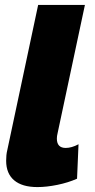

<svg xmlns="http://www.w3.org/2000/svg" viewBox="-20 -750 385 780"><path d="M132 10Q70 10 37.5 -17.5Q5 -45 5 -97Q5 -108 6 -119Q7 -130 10 -142L135 -730H325L214 -209Q211 -197 211 -187Q211 -149 247 -149Q271 -149 299 -164L293 -24Q257 -8 213 1Q169 10 132 10Z"/></svg>

Font: Raleway Black
Style: Italic
Weight: 900
Italic angle: -12°
Designer: Matt McInerney, Pablo Impallari, Rodrigo Fuenzalida
Foundry: Matt McInerney, Pablo Impallari, Rodrigo Fuenzalida
Version: Version 4.101;RELEASE